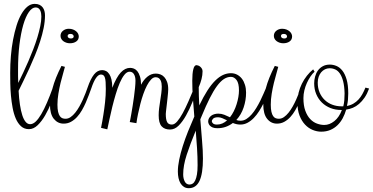

<svg xmlns="http://www.w3.org/2000/svg" viewBox="-20 -696 1946 1002"><path d="M214.8 -615.2Q214.8 -584.5 207.8 -549.8Q200.7 -515.1 189.2 -479.5Q177.7 -443.8 162.8 -407.7Q147.9 -371.6 132.8 -338.4Q117.7 -305.2 103 -275.4Q88.4 -245.6 77.1 -222.2Q79.1 -182.1 84 -149.9Q88.9 -117.7 96.2 -95Q103.5 -72.3 113.8 -60.1Q124 -47.9 137.2 -47.9Q151.9 -47.9 166.3 -61.5Q180.7 -75.2 195.3 -100.1Q210 -125 225.1 -160.2Q240.2 -195.3 255.9 -238.8L274.9 -233.9Q263.2 -200.2 248.5 -162.8Q233.9 -125.5 215.8 -94.2Q197.8 -63 176.5 -42.5Q155.3 -22 130.9 -22Q106.4 -22 89.8 -37.1Q73.2 -52.2 62.5 -76.9Q51.8 -101.6 45.9 -133.1Q40 -164.6 37.1 -197.3Q34.2 -230 33.7 -261Q33.2 -292 33.2 -315.9Q33.2 -360.4 36.9 -404.3Q40.5 -448.2 48.1 -488.3Q55.7 -528.3 66.4 -562.7Q77.1 -597.2 91.6 -622.3Q106 -647.5 123.3 -661.6Q140.6 -675.8 161.1 -675.8Q175.8 -675.8 186 -670.9Q196.3 -666 202.6 -657.7Q209 -649.4 211.9 -638.4Q214.8 -627.4 214.8 -615.2ZM74.2 -334Q74.2 -315.4 74.2 -297.6Q74.2 -279.8 75.2 -263.2Q87.4 -287.6 101.1 -316.7Q114.7 -345.7 128.2 -376.7Q141.6 -407.7 153.8 -439.5Q166 -471.2 175.3 -501.7Q184.6 -532.2 190.2 -559.8Q195.8 -587.4 195.8 -609.9Q195.8 -617.2 194.6 -625.5Q193.4 -633.8 190.2 -640.9Q187 -647.9 181.2 -652.6Q175.3 -657.2 166 -657.2Q147.5 -657.2 130.6 -633.1Q113.8 -608.9 101.3 -565.9Q88.9 -522.9 81.5 -463.6Q74.2 -404.3 74.2 -334Z M312 -50.8Q281.2 -50.8 261 -75.7Q240.7 -100.6 240.7 -150.9Q240.7 -184.1 254.2 -235.6Q267.6 -287.1 300.8 -352.1L318.8 -347.2Q315.9 -334.5 309.3 -312.5Q302.7 -290.5 296.1 -263.4Q289.6 -236.3 284.7 -206.8Q279.8 -177.2 279.8 -149.9Q279.8 -127 283.2 -112.5Q286.6 -98.1 292.2 -90.1Q297.9 -82 305.4 -79.1Q313 -76.2 321.8 -76.2Q335.9 -76.2 348.6 -85Q361.3 -93.8 372.8 -108.2Q384.3 -122.6 394.3 -140.4Q404.3 -158.2 412.4 -176.3Q420.4 -194.3 426.8 -210.7Q433.1 -227.1 437 -238.8L456.1 -233.9Q450.7 -219.2 443.6 -200Q436.5 -180.7 427.5 -160.2Q418.5 -139.6 407.2 -120.1Q396 -100.6 381.8 -85.2Q367.7 -69.8 350.3 -60.3Q333 -50.8 312 -50.8ZM391.1 -505.9Q391.1 -488.8 377.9 -479.5Q364.7 -470.2 344.7 -470.2Q334.5 -470.2 325.4 -473.4Q316.4 -476.6 309.8 -481.7Q303.2 -486.8 299.6 -493.9Q295.9 -501 295.9 -508.8Q295.9 -525.4 308.8 -535.6Q321.8 -545.9 338.9 -545.9Q351.1 -545.9 360.8 -542.2Q370.6 -538.6 377.4 -532.7Q384.3 -526.9 387.7 -519.8Q391.1 -512.7 391.1 -505.9ZM364.7 -505.9Q364.7 -510.7 360.6 -514.9Q356.4 -519 348.1 -519Q333 -519 333 -507.8Q333 -502.4 337.6 -498.8Q342.3 -495.1 350.1 -495.1Q357.4 -495.1 361.1 -498.3Q364.7 -501.5 364.7 -505.9Z M437 -238.8Q452.6 -284.7 470.7 -307.4Q488.8 -330.1 513.2 -330.1Q523.9 -330.1 533.4 -325.2Q543 -320.3 550.3 -309.3Q557.6 -298.3 561.8 -280.8Q565.9 -263.2 565.9 -237.8Q587.9 -293.9 610.4 -317.9Q632.8 -341.8 659.2 -341.8Q668.9 -341.8 679 -337.9Q689 -334 697 -324Q705.1 -314 710.4 -296.9Q715.8 -279.8 716.3 -253.9Q729.5 -279.8 749.3 -295.9Q769 -312 793 -312Q804.7 -312 816.4 -307.9Q828.1 -303.7 837.2 -293.9Q846.2 -284.2 852.1 -268.3Q857.9 -252.4 857.9 -229Q857.9 -222.2 856.9 -211.2Q856 -200.2 854.5 -187Q853 -173.8 851.6 -160.2Q850.1 -146.5 848.6 -134.5Q847.2 -122.6 846.2 -113.5Q845.2 -104.5 845.2 -101.1Q845.2 -72.3 852.1 -59.1Q858.9 -45.9 877 -45.9Q890.6 -45.9 904.8 -62.3Q918.9 -78.6 933.6 -105.5Q948.2 -132.3 963.4 -167Q978.5 -201.7 994.1 -238.8L1013.2 -233.9Q999 -200.2 983.9 -162.6Q968.8 -125 950.9 -93.3Q933.1 -61.5 912.6 -40.8Q892.1 -20 867.2 -20Q838.4 -20 823.2 -37.1Q808.1 -54.2 808.1 -94.2Q808.1 -111.8 810.5 -131.6Q813 -151.4 816.2 -171.1Q819.3 -190.9 821.8 -209.7Q824.2 -228.5 824.2 -244.1Q824.2 -252.9 822.8 -261.7Q821.3 -270.5 817.6 -277.6Q814 -284.7 807.9 -288.8Q801.8 -293 792 -293Q779.8 -293 768.6 -281.2Q757.3 -269.5 747.1 -250Q736.8 -230.5 728 -205.3Q719.2 -180.2 712.4 -153.6Q705.6 -127 700.2 -100.8Q694.8 -74.7 691.9 -53.2L657.2 -59.1Q657.2 -59.1 659.7 -71Q662.1 -83 665.3 -101.8Q668.5 -120.6 672.4 -144.3Q676.3 -168 679.4 -191.9Q682.6 -215.8 684.8 -237.8Q687 -259.8 687 -274.9Q687 -295.4 679.2 -308.6Q671.4 -321.8 656.2 -321.8Q642.1 -321.8 629.2 -305.7Q616.2 -289.6 605 -263.4Q593.8 -237.3 584 -204.3Q574.2 -171.4 565.9 -137.9Q557.6 -104.5 551.3 -73.7Q544.9 -43 540 -21L507.3 -28.8Q514.2 -62.5 519.5 -97.2Q524.4 -127 528.3 -162.6Q532.2 -198.2 532.2 -231.9Q532.2 -253.4 531.2 -267.8Q530.3 -282.2 527.3 -291Q524.4 -299.8 519.3 -303.5Q514.2 -307.1 506.3 -307.1Q494.1 -307.1 481.4 -289.6Q468.8 -272 456.1 -233.9Z M1235.4 -65.9Q1251.5 -65.9 1265.9 -75Q1280.3 -84 1293.2 -98.9Q1306.2 -113.8 1317.6 -132.6Q1329.1 -151.4 1338.6 -170.7Q1348.1 -189.9 1355.7 -207.8Q1363.3 -225.6 1369.1 -238.8L1388.2 -233.9Q1381.8 -217.8 1373.8 -197.8Q1365.7 -177.7 1355.2 -156.7Q1344.7 -135.7 1332.3 -116Q1319.8 -96.2 1304.7 -80.6Q1289.6 -64.9 1272 -55.4Q1254.4 -45.9 1234.4 -45.9Q1214.8 -45.9 1195.3 -54.2Q1178.7 -41.5 1158.7 -34.2Q1138.7 -26.9 1114.3 -26.9Q1099.1 -26.9 1089.8 -30.8Q1080.6 -34.7 1075.4 -40.3Q1070.3 -45.9 1068.4 -51.8Q1066.4 -57.6 1066.4 -62Q1066.4 -71.8 1070.8 -79.3Q1075.2 -86.9 1082.5 -92.3Q1089.8 -97.7 1099.4 -100.3Q1108.9 -103 1119.1 -103Q1135.7 -103 1150.9 -96.9Q1166 -90.8 1180.2 -84Q1191.4 -98.1 1200.2 -115.7Q1209 -133.3 1214.8 -152.1Q1220.7 -170.9 1223.9 -189.5Q1227.1 -208 1227.1 -224.1Q1227.1 -261.7 1214.6 -278.3Q1202.1 -294.9 1185.1 -294.9Q1166 -294.9 1148.2 -283.2Q1130.4 -271.5 1112.1 -246.6Q1093.8 -221.7 1074.5 -183.3Q1055.2 -145 1033.2 -91.8Q1030.8 -87.4 1029.3 -82.5Q1027.8 -77.6 1025.4 -73.2Q1029.8 -15.6 1034.4 37.4Q1039.1 90.3 1039.1 131.8Q1039.1 210.4 1021 248.3Q1002.9 286.1 965.3 286.1Q950.7 286.1 939.9 279.3Q929.2 272.5 922.1 260.7Q915 249 911.6 233.2Q908.2 217.3 908.2 199.2Q908.2 170.9 915.3 136.7Q922.4 102.5 934.1 65.7Q945.8 28.8 961.4 -10.3Q977.1 -49.3 994.1 -87.9Q989.7 -136.7 986.6 -183.8Q983.4 -231 983.4 -274.9Q983.4 -313 988.8 -334.5Q994.1 -356 1005.4 -356Q1008.8 -356 1014.4 -354Q1020 -352.1 1024.9 -347.9Q1029.8 -343.8 1033.4 -337.9Q1037.1 -332 1037.1 -324.2Q1037.1 -304.2 1031.7 -283.2Q1026.4 -262.2 1017.1 -241.2Q1017.1 -218.3 1017.8 -194.3Q1018.6 -170.4 1020 -146Q1041.5 -190.9 1062 -222.9Q1082.5 -254.9 1103 -275.1Q1123.5 -295.4 1143.8 -304.7Q1164.1 -314 1185.1 -314Q1203.1 -314 1217.8 -306.2Q1232.4 -298.3 1242.7 -284.9Q1252.9 -271.5 1258.5 -252.9Q1264.2 -234.4 1264.2 -212.9Q1264.2 -173.3 1251.5 -135.3Q1238.8 -97.2 1213.4 -69.8Q1222.7 -65.9 1235.4 -65.9ZM1011.2 166Q1011.2 123 1008.3 77.4Q1005.4 31.7 1001.5 -14.2Q972.7 55.7 954.3 111.8Q936 168 936 213.9Q936 235.8 944.3 251.5Q952.6 267.1 969.2 267.1Q978 267.1 985.6 262.2Q993.2 257.3 998.8 245.6Q1004.4 233.9 1007.8 214.4Q1011.2 194.8 1011.2 166ZM1112.3 -45.9Q1127.4 -45.9 1140.6 -51.8Q1153.8 -57.6 1165 -67.9Q1151.9 -74.2 1140.4 -79.1Q1128.9 -84 1118.2 -84Q1099.6 -84 1092.5 -76.9Q1085.4 -69.8 1085.4 -63Q1085.4 -57.6 1091.8 -51.8Q1098.1 -45.9 1112.3 -45.9Z M1425.3 -50.8Q1394.5 -50.8 1374.3 -75.7Q1354 -100.6 1354 -150.9Q1354 -184.1 1367.4 -235.6Q1380.9 -287.1 1414.1 -352.1L1432.1 -347.2Q1429.2 -334.5 1422.6 -312.5Q1416 -290.5 1409.4 -263.4Q1402.8 -236.3 1397.9 -206.8Q1393.1 -177.2 1393.1 -149.9Q1393.1 -127 1396.5 -112.5Q1399.9 -98.1 1405.5 -90.1Q1411.1 -82 1418.7 -79.1Q1426.3 -76.2 1435.1 -76.2Q1449.2 -76.2 1461.9 -85Q1474.6 -93.8 1486.1 -108.2Q1497.6 -122.6 1507.6 -140.4Q1517.6 -158.2 1525.6 -176.3Q1533.7 -194.3 1540 -210.7Q1546.4 -227.1 1550.3 -238.8L1569.3 -233.9Q1564 -219.2 1556.9 -200Q1549.8 -180.7 1540.8 -160.2Q1531.7 -139.6 1520.5 -120.1Q1509.3 -100.6 1495.1 -85.2Q1481 -69.8 1463.6 -60.3Q1446.3 -50.8 1425.3 -50.8ZM1504.4 -505.9Q1504.4 -488.8 1491.2 -479.5Q1478 -470.2 1458 -470.2Q1447.8 -470.2 1438.7 -473.4Q1429.7 -476.6 1423.1 -481.7Q1416.5 -486.8 1412.8 -493.9Q1409.2 -501 1409.2 -508.8Q1409.2 -525.4 1422.1 -535.6Q1435.1 -545.9 1452.1 -545.9Q1464.4 -545.9 1474.1 -542.2Q1483.9 -538.6 1490.7 -532.7Q1497.6 -526.9 1501 -519.8Q1504.4 -512.7 1504.4 -505.9ZM1478 -505.9Q1478 -510.7 1473.9 -514.9Q1469.7 -519 1461.4 -519Q1446.3 -519 1446.3 -507.8Q1446.3 -502.4 1450.9 -498.8Q1455.6 -495.1 1463.4 -495.1Q1470.7 -495.1 1474.4 -498.3Q1478 -501.5 1478 -505.9Z M1672.4 -43.9Q1699.7 -43.9 1724.9 -64Q1750 -84 1764.2 -122.1H1760.3Q1730 -122.1 1704.3 -132.3Q1678.7 -142.6 1659.9 -160.9Q1641.1 -179.2 1630.4 -204.8Q1619.6 -230.5 1619.6 -261.2Q1619.6 -278.3 1624.3 -295.9Q1628.9 -313.5 1638.7 -327.4Q1648.4 -341.3 1664.1 -350.1Q1679.7 -358.9 1701.2 -358.9Q1718.8 -358.9 1735.8 -351.8Q1752.9 -344.7 1766.6 -327.6Q1780.3 -310.5 1788.8 -281.5Q1797.4 -252.4 1797.4 -208Q1797.4 -191.4 1795.9 -175Q1794.4 -158.7 1790.5 -143.1Q1809.6 -146.5 1824.5 -155.3Q1839.4 -164.1 1850.8 -176.5Q1862.3 -189 1871.1 -204.8Q1879.9 -220.7 1887.2 -238.8L1906.2 -233.9Q1896 -206.1 1882.6 -186.5Q1869.1 -167 1853.8 -153.8Q1838.4 -140.6 1821.5 -133.5Q1804.7 -126.5 1786.6 -124Q1779.8 -100.1 1768.6 -79.1Q1757.3 -58.1 1741.2 -42.5Q1725.1 -26.9 1703.9 -17.8Q1682.6 -8.8 1656.2 -8.8Q1634.3 -8.8 1612.1 -17.8Q1589.8 -26.9 1572 -45.7Q1554.2 -64.5 1543.2 -93Q1532.2 -121.6 1532.2 -161.1Q1532.2 -187 1538.3 -211.9Q1544.4 -236.8 1555.4 -259Q1566.4 -281.2 1581.5 -300.5Q1596.7 -319.8 1614.3 -334L1621.6 -321.8Q1610.4 -311.5 1600.1 -296.4Q1589.8 -281.2 1581.5 -262.9Q1573.2 -244.6 1568.4 -224.4Q1563.5 -204.1 1563.5 -184.1Q1563.5 -144.5 1573.5 -117.7Q1583.5 -90.8 1599.1 -74.5Q1614.7 -58.1 1634.3 -51Q1653.8 -43.9 1672.4 -43.9ZM1700.2 -339.8Q1687 -339.8 1675.8 -334.2Q1664.6 -328.6 1656.2 -318.8Q1647.9 -309.1 1643.1 -295.4Q1638.2 -281.7 1638.2 -265.1Q1638.2 -236.3 1647.9 -213.4Q1657.7 -190.4 1674.6 -174.3Q1691.4 -158.2 1713.9 -149.7Q1736.3 -141.1 1762.2 -141.1H1771.5Q1775.4 -156.2 1776.9 -172.9Q1778.3 -189.5 1778.3 -209Q1777.3 -246.6 1770.8 -271.7Q1764.2 -296.9 1753.9 -312Q1743.7 -327.1 1729.7 -333.5Q1715.8 -339.8 1700.2 -339.8Z"/></svg>

Font: Clicker Script
Style: Regular
Weight: 400
Designer: Astigmatic (AOETI)
Foundry: Astigmatic (AOETI)
Version: Version 1.000